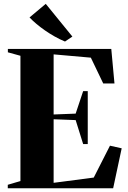

<svg xmlns="http://www.w3.org/2000/svg" viewBox="-20 -1004 681 1024"><path d="M89 -38.5V-706.5L22 -725V-743H573.5L590.5 -559H530.5L464.5 -696.5L266 -714V-393.5L383.5 -398L423.5 -518H448V-235.5H423.5L383.5 -363.5L266 -368V-29L480 -57L566.5 -227L629 -213L583.5 0H21.5V-18.5ZM325.5 -783Q297.5 -794.5 270.8 -809.8Q244 -825 219.2 -842.2Q194.5 -859.5 173.8 -877Q153 -894.5 137.5 -911L224 -983.5L366 -809L327.5 -783Z"/></svg>

Font: Merriweather 144pt ExtraBold
Style: Regular
Weight: 800
Version: Version 2.100